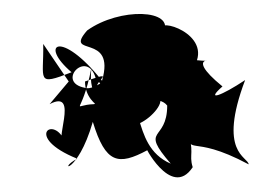

<svg xmlns="http://www.w3.org/2000/svg" viewBox="-20 -919 371 271"><path d="M113 -772C79 -771 95 -752 109 -823C99 -735 194 -799 216 -770C216 -718 176 -740 221 -688C160 -714 189 -800 139 -781C78 -790 164 -827 100 -804C100 -762 156 -756 113 -778C137 -723 180 -692 153 -766C148 -700 246 -793 188 -783C159 -781 220 -839 165 -826C141 -818 114 -790 100 -795C58 -803 103 -850 115 -809L133 -787ZM50 -772C94 -795 53 -712 72 -718C57 -758 12 -726 89 -695C59 -679 89 -671 111 -747C129 -688 147 -685 188 -707C180 -721 221 -636 252 -683C246 -702 256 -703 243 -740C249 -693 245 -733 331 -687C330 -698 287 -703 326 -806C293 -784 269 -775 294 -797C234 -846 297 -830 258 -834C272 -877 190 -897 211 -873C227 -906 149 -909 103 -876C69 -837 144 -874 124 -805C66 -878 34 -857 81 -817C30 -797 42 -806 41 -857L77 -804Z"/></svg>

Font: Hussar Lance
Style: ExBd
Weight: 700
Foundry: Cannot Into Space Fonts, PlusOne Fonts
Version: Version 2.270